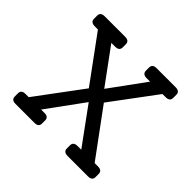

<svg xmlns="http://www.w3.org/2000/svg" viewBox="-167 -887 1075 1075"><g transform="rotate(45 370.0 -350.0)"><path d="M657 -79Q690 -79 690 -52V-27Q690 0 657 0H496Q463 0 463 -27V-52Q463 -79 496 -79H525L366 -297L207 -79H234Q266 -79 266 -52V-27Q266 0 234 0H83Q51 0 51 -27V-52Q51 -79 83 -79H109L312 -352L115 -621H90Q57 -621 57 -648V-673Q57 -700 90 -700H251Q284 -700 284 -673V-648Q284 -621 251 -621H221L375 -411L528 -621H501Q468 -621 468 -648V-673Q468 -700 501 -700H651Q684 -700 684 -673V-648Q684 -621 651 -621H626L428 -355L631 -79Z"/></g></svg>

Font: Solway
Style: Regular
Weight: 400
Designer: Mariya V. Pigoulevskaya
Foundry: The Northern Block Ltd.
Version: Version 1.000;hotconv 1.0.109;makeotfexe 2.5.65596